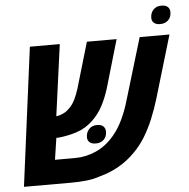

<svg xmlns="http://www.w3.org/2000/svg" viewBox="-54 -818 858 871"><g transform="rotate(-5 375.5 -382.5)"><path d="M20 0 102.1 -630.9H238.3L188.5 -265.1L159.7 -324.7Q169.9 -315.4 180.2 -310.8Q190.4 -306.2 197.8 -306.2Q215.8 -310.1 229.7 -317.4Q243.7 -324.7 256.3 -337.9Q271 -352.5 281.7 -374.5Q292.5 -396.5 300.8 -423.8L361.8 -630.9H497.1L433.6 -413.6Q419.4 -367.7 400.1 -332Q380.9 -296.4 352.5 -270Q319.8 -239.3 279.8 -226.1Q239.7 -212.9 194.8 -208.5Q183.6 -208 174.8 -208.5Q166 -209 156.2 -210.9Q146.5 -212.9 131.3 -218.3L194.8 -268.6L170.9 -109.9H261.7Q312 -109.9 358.4 -130.6Q404.8 -151.4 440.9 -194.3Q466.8 -224.6 485.8 -265.1Q504.9 -305.7 518.1 -351.6L602.1 -630.9H737.8L652.8 -345.2Q638.7 -298.8 620.8 -255.6Q603 -212.4 580.1 -175.3Q557.1 -138.2 528.8 -110.4Q495.6 -76.2 454.3 -52.7Q413.1 -29.3 368.2 -17.6Q338.9 -7.3 305.9 -3.7Q272.9 0 234.9 0ZM362.3 -167.5Q342.8 -167.5 333.5 -176.3Q324.2 -185.1 324.2 -198.7Q324.2 -221.2 337.9 -235.8Q351.6 -250.5 374.5 -250.5Q394 -250.5 403.3 -241.2Q412.6 -231.9 412.6 -217.8Q412.6 -194.3 398.7 -180.9Q384.8 -167.5 362.3 -167.5ZM700.2 -681.6Q681.6 -681.6 671.9 -690.2Q662.1 -698.7 662.1 -712.9Q662.1 -735.4 675.8 -750Q689.5 -764.6 712.4 -764.6Q731.9 -764.6 741.5 -755.6Q751 -746.6 751 -731.9Q751 -708.5 736.8 -695.1Q722.7 -681.6 700.2 -681.6Z"/></g></svg>

Font: Open Sans SemiCondensed
Style: Bold Italic
Weight: 700
Width: 4
Italic angle: -12°
Designer: Monotype Design Team
Foundry: Monotype Imaging Inc.
Version: Version 3.003